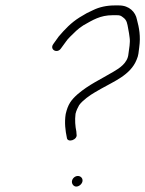

<svg xmlns="http://www.w3.org/2000/svg" viewBox="-20 -701 535 707"><path d="M245.2 -35.5C242.8 -25 250.6 -14 260.7 -14C270.6 -14 281.2 -22.6 283.5 -32.5C286.1 -43.8 277.7 -53 266.7 -53C256.8 -53 247.5 -45.4 245.2 -35.5ZM204.7 -523 223.7 -549C226.8 -553.7 231.4 -559 237.4 -565C254 -581 265.6 -594.4 287.4 -608C321.4 -627.1 348.7 -645 394.9 -645H409.9C421.6 -645 425 -643.4 433.1 -637C447.6 -626.9 448.6 -614 452 -595.5L455.1 -578.5C456.1 -572.8 456.9 -567 457.5 -561C459.9 -544.5 455.5 -521.7 452.9 -502C450 -469 419.8 -449.7 397.9 -437C350.2 -408.5 307.1 -389.5 265.7 -354C241.4 -332.2 230.2 -316.9 221.9 -281C216.8 -249.2 220.9 -219 226 -195C227.2 -172.9 267.4 -186.1 261.8 -207L261.1 -217C257.2 -235.2 255.1 -258.9 258.1 -282C261 -294.4 266.7 -305.4 271.5 -314C284.6 -331.9 311.8 -350.9 329.3 -361L351.8 -374C397.9 -400.6 460.5 -424.4 483 -481C490.5 -497.1 490.4 -511 492.7 -527C498.4 -567.7 492.3 -598.9 484.2 -629C479.2 -656.2 456.4 -681 418.2 -681H401.2C373.1 -681 345.7 -675 323.3 -664C303.5 -655.1 296.1 -651.2 273.1 -637C241.2 -617 218.9 -593.2 195.7 -566L176.4 -539C161.2 -518.2 191 -502.1 204.7 -523Z"/></svg>

Font: HoneyBee
Style: LitIt
Weight: 300
Foundry: Cannot Into Space Fonts
Version: Version 0.89